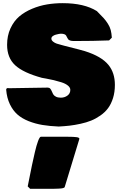

<svg xmlns="http://www.w3.org/2000/svg" viewBox="-20 -780 755 1228"><path d="M157.2 412.1Q159.2 403.8 167.5 360.8Q175.8 317.9 184.3 277.6Q192.9 237.3 203.1 193.1Q213.4 148.9 223.6 121.8Q233.9 94.7 241.2 94.7H415Q450.7 94.7 469.2 97.2Q487.8 99.6 487.8 107.9L393.6 417Q391.6 420.9 382.3 423.3Q373 425.8 354.2 426.5Q335.4 427.2 322.8 427.5Q310.1 427.7 285.2 427.7H172.9ZM355.5 29.3Q297.9 26.9 252 19.3Q206.1 11.7 163.3 -5.1Q120.6 -22 91.6 -47.6Q62.5 -73.2 43.2 -113.3Q23.9 -153.3 19.5 -206.1Q19.5 -215.3 29.3 -216.8Q32.2 -215.8 39.1 -215.8Q79.6 -215.8 162.1 -217.8Q244.6 -219.7 285.2 -219.7Q295.4 -219.7 301.3 -213.1Q307.1 -206.5 310.8 -197Q314.5 -187.5 319.6 -178Q324.7 -168.5 337.2 -161.9Q349.6 -155.3 369.1 -155.3Q393.1 -155.3 411.4 -168.7Q429.7 -182.1 429.7 -205.1Q429.7 -220.2 414.1 -232.9Q398.4 -245.6 372.8 -253.7Q347.2 -261.7 324 -267.3Q300.8 -272.9 276.4 -277.1Q252 -281.2 248 -282.2Q129.4 -314.5 77.4 -362.3Q25.4 -410.2 25.4 -493.2Q25.4 -551.8 46.9 -598.4Q68.4 -645 103 -674.6Q137.7 -704.1 185.1 -723.9Q232.4 -743.7 280.8 -751.7Q329.1 -759.8 380.9 -759.8Q518.1 -759.8 599.6 -709Q629.4 -679.2 643.3 -663.8Q657.2 -648.4 670.2 -627.9Q683.1 -607.4 688.2 -587.6Q693.4 -567.9 695.3 -539.1L677.7 -521.5Q577.6 -517.6 453.1 -517.6Q437.5 -517.6 428 -521Q418.5 -524.4 415.3 -529.8Q412.1 -535.2 408.9 -541Q405.8 -546.9 403.1 -552.2Q400.4 -557.6 391.8 -561Q383.3 -564.5 369.1 -564.5Q365.2 -564.5 356.7 -563Q348.1 -561.5 336.7 -558.3Q325.2 -555.2 316.9 -548.6Q308.6 -542 308.6 -533.2Q308.6 -522.5 319.6 -513.7Q330.6 -504.9 342.8 -501Q355 -497.1 373 -492.4Q391.1 -487.8 395.5 -486.3Q502 -459.5 522.5 -453.1Q629.4 -419.4 673.8 -364.7Q714.8 -314 714.8 -237.3Q714.8 -190.9 702.9 -152.8Q690.9 -114.7 671.4 -88.4Q651.9 -62 622.6 -41.5Q593.3 -21 563.2 -8.8Q533.2 3.4 495.1 11.7Q457 20 425 23.7Q393.1 27.3 355.5 29.3Z"/></svg>

Font: Bowlby One SC
Style: Regular
Weight: 400
Width: 1
Version: Version 1.2